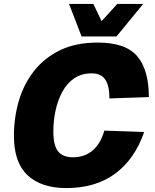

<svg xmlns="http://www.w3.org/2000/svg" viewBox="-20 -943 790 979"><path d="M318 16Q191 16 121 -49Q51 -114 51 -250Q51 -343 76 -428.5Q101 -514 153.5 -581Q206 -648 286.5 -687Q367 -726 478 -726Q621 -726 680 -656Q739 -586 739 -448L538 -441Q538 -506 516.5 -537.5Q495 -569 447 -569Q396 -569 359 -544Q322 -519 298.5 -476Q275 -433 263.5 -380.5Q252 -328 252 -272Q252 -202 276 -171.5Q300 -141 353 -141Q411 -141 452 -175.5Q493 -210 512 -277L715 -270Q667 -131 567 -57.5Q467 16 318 16ZM396 -757 332 -923H456L498 -835L578 -923H710L574 -757Z"/></svg>

Font: Geist Black
Style: Italic
Weight: 900
Italic angle: -12°
Designer: Basement.studio, Andrés Briganti, Mateo Zaragoza
Foundry: Basement.studio, Vercel, Andrés Briganti, Guido Ferreyra, Mateo Zaragoza
Version: Version 1.500; ttfautohint (v1.8.4.7-5d5b)